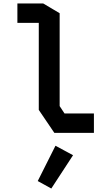

<svg xmlns="http://www.w3.org/2000/svg" viewBox="-20 -764 640 1104"><path d="M80 -744H228.5L323 -688V-154L351 -111.5H520V0H292.5L203 -132V-632.5H80ZM197 277 275 320 400 128.5 299 74Z"/></svg>

Font: Kode Mono
Style: Regular
Weight: 400
Monospace: yes
Designer: Isa Ozler
Foundry: Kadena LLC
Version: Version 1.000;gftools[0.9.28]